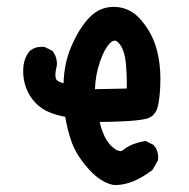

<svg xmlns="http://www.w3.org/2000/svg" viewBox="-20 -528 540 550"><path d="M46.4 -324.2Q46.4 -329.6 46.9 -335.4Q48.8 -361.3 64.5 -381.3Q79.1 -394 99.6 -394Q102.5 -394 107.4 -393.6L130.4 -382.3Q138.2 -371.6 140.6 -362.3Q143.1 -353 143.1 -347.2Q143.1 -338.9 142.1 -336.9Q138.7 -323.7 138.7 -315.4Q138.7 -303.7 141.6 -299.8Q146.5 -293.5 162.1 -289.6Q163.6 -346.2 184.1 -394.5Q207.5 -449.2 237.8 -479.5Q266.1 -508.3 306.2 -508.3Q353 -508.3 385.7 -468.8Q416 -432.6 428.2 -388.7Q439.5 -349.1 439.5 -302.7Q439.5 -274.4 437 -253.4Q434.1 -224.6 428.2 -211.9Q418.9 -191.9 397 -187.3Q375 -182.6 337.9 -180.7Q300.8 -178.7 265.6 -178.7Q276.9 -129.9 299.8 -108.9Q314.5 -95.2 324.7 -95.2Q329.1 -95.2 334 -99.1Q353 -115.7 394 -124L396.5 -124.5L419.9 -112.8L420.9 -111.3Q433.1 -97.7 433.1 -77.1Q433.1 -74.2 432.6 -68.8L417 -41.5L416 -40.5Q359.4 2 311.5 2Q307.6 2 306.2 2Q269.5 -4.4 234.9 -42.7Q200.2 -81.1 186 -119.1Q172.9 -154.8 167 -193.4Q144 -197.3 122.1 -206.1Q99.1 -214.8 80.3 -234.9Q61.5 -254.9 53.2 -280.8Q46.4 -301.3 46.4 -324.2ZM343.3 -290.5Q343.3 -314.9 340.8 -343.8Q336.9 -388.2 318.8 -406.2Q313.5 -411.6 308.1 -411.6Q302.7 -411.6 294.9 -404.3Q279.3 -388.7 266.4 -351.3Q253.4 -314 252 -272.5L343.3 -274.4Q343.3 -282.2 343.3 -290.5Z"/></svg>

Font: Bakudai
Style: Bold
Weight: 700
Version: Version 1.48